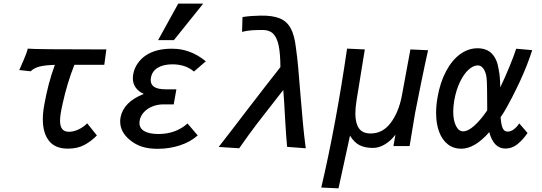

<svg xmlns="http://www.w3.org/2000/svg" viewBox="-20 -827 3040 1076"><path d="M100.5 -463Q102.5 -468 111.8 -489Q121 -510 127 -526.5Q133 -543 135.5 -554.5Q173 -550 576 -550L564.5 -464H397Q356.5 -362.5 330.5 -244Q316.5 -182.5 316.5 -150.5Q316.5 -88.5 365.5 -88.5Q392.5 -88.5 420.5 -101.8Q448.5 -115 468.5 -136L523 -68Q491 -35 452.5 -14.5Q414 6 360 6Q289 6 254.5 -37.8Q220 -81.5 220 -158.5Q220 -195 227.5 -236Q249 -360 287.5 -463.5Q233 -462 202.2 -454.2Q171.5 -446.5 151.5 -427.5L88 -434.5Q90.5 -439.5 93.5 -446.8Q96.5 -454 100.5 -463Z M708.5 -42Q653.5 -87 653.5 -145.5Q653.5 -158.5 655.5 -169Q663.5 -212 696.2 -245.2Q729 -278.5 786 -300.5Q756.5 -314 740.5 -336.2Q724.5 -358.5 724.5 -389Q724.5 -399 727 -413Q733 -445 751.8 -472Q770.5 -499 799.5 -518Q855 -554 941.5 -554Q972.5 -554 995 -549.8Q1017.5 -545.5 1039 -538Q1087.5 -521 1133.5 -483.5L1067 -426Q1019.5 -466.5 946 -466.5Q895.5 -466.5 863.2 -446.8Q831 -427 825.5 -389Q824.5 -382 824.5 -378.5Q824.5 -352 845.5 -339.2Q866.5 -326.5 908.5 -326.5H968.5L953.5 -242H894.5Q863 -242 834.2 -230.5Q805.5 -219 786.2 -198Q767 -177 762.5 -150Q761.5 -142 761.5 -138Q761.5 -107.5 789.2 -91.8Q817 -76 867.5 -76Q965 -76 1031 -135L1088 -68Q1047 -31.5 988 -12.2Q929 7 863.5 7Q813.5 7 776.5 -4.8Q739.5 -16.5 708.5 -42ZM866 -602 979 -807H1119L954.5 -602Z M1359.5 -203.5Q1483.5 -365 1551.5 -451Q1551 -526.5 1541.8 -571.2Q1532.5 -616 1511.5 -637.5Q1490.5 -659 1453 -659Q1412.5 -659 1388 -657Q1363.5 -655 1336.5 -648.5L1339 -731.5Q1370.5 -736 1388.2 -737.2Q1406 -738.5 1441 -739.5Q1507.5 -740.5 1547.5 -724.2Q1587.5 -708 1609 -668.8Q1630.5 -629.5 1638.5 -558.5Q1646 -506 1651 -450.5Q1656 -395 1663 -306Q1672.5 -193.5 1678.2 -131Q1684 -68.5 1693.5 4L1589 -4Q1584 -51.5 1577 -174.5Q1572.5 -267.5 1567.5 -322.5L1540 -287.5Q1469.5 -198 1422 -135.8Q1374.5 -73.5 1320.5 4L1205.5 -3.5Q1280.5 -99.5 1359.5 -203.5Z M1925 -554.5 2024.5 -550 1978.5 -266.5Q1971.5 -223.5 1971.5 -190.5Q1971.5 -137 1991.5 -108Q2011.5 -79 2057.5 -79Q2124.5 -79 2169 -137.8Q2213.5 -196.5 2231.5 -287.5L2280 -550L2379 -545.5Q2364 -479.5 2340 -362.5Q2316 -245.5 2306 -192L2275.5 -8.5H2185L2196 -72.5Q2171.5 -39 2137.8 -18.5Q2104 2 2070.5 2Q2024 2 1993.8 -14Q1963.5 -30 1941.5 -67L1877 228.5L1780.5 224Q1863 -128.5 1925 -554.5Z M2424 -194.5Q2424 -236.5 2432 -281.5Q2446.5 -365 2479.5 -427.2Q2512.5 -489.5 2558.2 -523Q2604 -556.5 2656 -556.5Q2708.5 -556.5 2737.8 -525Q2767 -493.5 2775 -436Q2782.5 -402.5 2783.5 -337.5Q2809 -390 2834.5 -452Q2860 -514 2873 -554L2962.5 -546Q2936 -462 2893 -369.5Q2850 -277 2806 -201.5L2785.5 -170Q2788.5 -129 2797 -109.2Q2805.5 -89.5 2825 -89.5Q2843 -89.5 2860 -102.5Q2877 -115.5 2890 -135.5L2936.5 -81.5Q2911.5 -45 2881 -19.8Q2850.5 5.5 2812.5 5.5Q2779 5.5 2756.2 -18Q2733.5 -41.5 2722 -86.5Q2640.5 6.5 2564.5 6.5Q2521.5 6.5 2489.8 -18.2Q2458 -43 2441 -88.2Q2424 -133.5 2424 -194.5ZM2520 -202Q2520 -152.5 2535.2 -121.8Q2550.5 -91 2575.5 -91Q2603 -91 2638.8 -123.2Q2674.5 -155.5 2710.5 -208.5Q2710 -228.5 2710 -277.5Q2710 -287 2709.5 -330.2Q2709 -373.5 2706.5 -393Q2703 -421.5 2690 -441Q2677 -460.5 2658 -460.5Q2632 -460.5 2605.5 -436.2Q2579 -412 2557.5 -367.2Q2536 -322.5 2525.5 -263Q2520 -229 2520 -202Z"/></svg>

Font: JuliaMono SemiBoldItalic
Style: Regular
Weight: 600
Italic angle: -9°
Monospace: yes
Designer: cormullion
Foundry: corm
Version: Version 0.049; ttfautohint (v1.8.4)